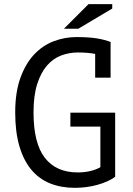

<svg xmlns="http://www.w3.org/2000/svg" viewBox="-20 -890 640 922"><path d="M437 -631Q403 -638 354 -638Q312 -638 273.5 -623.5Q235 -609 205.5 -575Q176 -541 158.5 -486Q141 -431 141 -350Q141 -202 195.5 -132Q250 -62 353 -62Q417 -62 462 -87V-282H318V-349H533V-41Q517 -29 494.5 -19Q472 -9 446.5 -2Q421 5 393.5 8.5Q366 12 340 12Q273 12 220 -9.5Q167 -31 130 -75.5Q93 -120 73 -188.5Q53 -257 53 -350Q53 -447 78 -516Q103 -585 144 -628.5Q185 -672 238 -692Q291 -712 347 -712Q407 -712 446 -705.5Q485 -699 512 -688L511 -684V-517H437ZM405 -870H519V-849L356 -752H287Z"/></svg>

Font: PT Mono
Style: Regular
Weight: 400
Monospace: yes
Designer: A.Korolkova, I.Chaeva
Foundry: ParaType Ltd
Version: Version 1.001W OFL